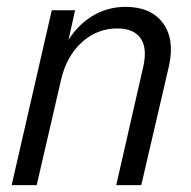

<svg xmlns="http://www.w3.org/2000/svg" viewBox="-20 -540 558 560"><path d="M14 0 131 -510H199L175 -402H180L87 0ZM319 0 398 -346Q410 -400 390 -428.5Q370 -457 322 -457Q263 -457 218.5 -416.5Q174 -376 158 -307L171 -409Q201 -463 246.5 -491.5Q292 -520 346 -520Q420 -520 455 -473Q490 -426 473 -348L392 0Z"/></svg>

Font: Instrument Sans SemiCondensed
Style: Italic
Weight: 400
Width: 4
Italic angle: -13°
Designer: Rodrigo Fuenzalida
Foundry: fragTYPE
Version: Version 1.000;gftools[0.9.28]